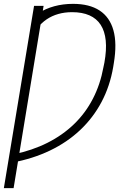

<svg xmlns="http://www.w3.org/2000/svg" viewBox="-69 -757 610 981"><path d="M153.8 -727.1 0.5 204.1H-49.3L105 -727.1ZM-6.8 73.7 0 31.7Q95.7 11.7 173.3 -27.3Q251 -66.4 309.3 -122.8Q367.7 -179.2 405.5 -252.4Q443.4 -325.7 459.5 -413.6L464.4 -437Q476.1 -502 471.2 -550Q466.3 -598.1 445.3 -630.4Q424.3 -662.6 387.7 -678.7Q351.1 -694.8 299.3 -694.8Q261.2 -694.8 228.8 -685.5Q196.3 -676.3 169.2 -658Q142.1 -639.6 120.1 -611.3L126.5 -689Q163.6 -712.9 208.5 -725.1Q253.4 -737.3 304.2 -737.3Q387.7 -737.3 439.7 -703.4Q491.7 -669.4 510.5 -602.3Q529.3 -535.2 512.7 -435.1L509.3 -414.1Q492.7 -316.9 449.7 -235.8Q406.7 -154.8 340.3 -92.3Q273.9 -29.8 186.3 12.2Q98.6 54.2 -6.8 73.7Z"/></svg>

Font: Inter Tight ExtraLight
Style: Italic
Weight: 250
Italic angle: -9.39999°
Designer: Rasmus Andersson
Foundry: rsms
Version: Version 3.004